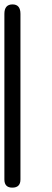

<svg xmlns="http://www.w3.org/2000/svg" viewBox="-20 -837 237 875"><path d="M0 -19V-773.9Q0 -816.9 37.1 -816.9Q73.2 -816.9 73.2 -773.9V-19Q73.2 18.1 36.1 18.1Q0 18.1 0 -19Z"/></svg>

Font: BPreplay
Style: Regular
Weight: 400
Designer: Magenta/George Triantafyllakos
Foundry: Magenta/George Triantafyllakos
Version: Version 1.00